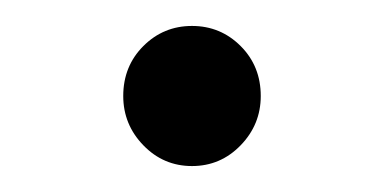

<svg xmlns="http://www.w3.org/2000/svg" viewBox="-20 -357 290 148"><path d="M128 -229Q106 -229 90.5 -245Q75 -261 75 -283Q75 -306 90.5 -321.5Q106 -337 128 -337Q150 -337 165.5 -321.5Q181 -306 181 -283Q181 -261 165.5 -245Q150 -229 128 -229Z"/></svg>

Font: Red Hat Text
Style: Regular
Weight: 400
Designer: Pentagram, MCKL
Foundry: MCKL
Version: Version 1.030